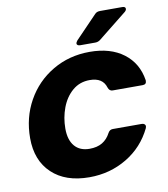

<svg xmlns="http://www.w3.org/2000/svg" viewBox="-86 -835 804 919"><g transform="rotate(-10 316.5 -375.5)"><path d="M27 -221Q27 -321 72.5 -402.5Q118 -484 198.5 -531.5Q279 -579 379 -579Q480 -579 543.5 -531Q607 -483 620 -399V-395Q620 -378 601 -378H456Q440 -378 434 -396Q419 -446 356 -446Q307 -446 272 -416Q237 -386 219 -338Q201 -290 201 -237Q201 -182 226.5 -152Q252 -122 299 -122Q336 -122 361 -137Q386 -152 401 -181Q409 -196 424 -196H565Q573 -196 578 -192Q583 -188 583 -182Q583 -179 581 -173Q539 -86 457 -37Q375 12 275 12Q159 12 93 -50.5Q27 -113 27 -221ZM341 -618Q333 -618 328.5 -621Q324 -624 324 -629Q324 -634 331 -643L437 -753Q446 -763 462 -763H570Q586 -763 586 -752Q586 -745 578 -738L439 -627Q428 -618 414 -618Z"/></g></svg>

Font: Open Sauce Two Black Italic
Style: Regular
Weight: 900
Italic angle: -10°
Designer: Alfredo Marco Pradil
Foundry: Creative Sauce Fz LLC
Version: Version 1.477